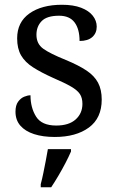

<svg xmlns="http://www.w3.org/2000/svg" viewBox="-20 -565 491 806"><path d="M210 10Q160 10 123 -2Q86 -14 65.5 -37.5Q45 -61 45 -96Q45 -123 56 -138Q67 -153 81.5 -159Q96 -165 108 -165Q108 -113 131.5 -75.5Q155 -38 216 -38Q269 -38 297.5 -63.5Q326 -89 326 -129Q326 -154 315.5 -170Q305 -186 278.5 -201.5Q252 -217 203 -238Q152 -261 118.5 -282.5Q85 -304 68.5 -332.5Q52 -361 52 -404Q52 -472 103.5 -508.5Q155 -545 240 -545Q288 -545 320.5 -532.5Q353 -520 369.5 -499Q386 -478 386 -453Q386 -426 367.5 -409.5Q349 -393 314 -393Q314 -443 293 -471Q272 -499 228 -499Q177 -499 155 -476.5Q133 -454 133 -419Q133 -381 161.5 -360.5Q190 -340 257 -313Q310 -291 343 -269Q376 -247 391.5 -218Q407 -189 407 -147Q407 -69 353 -29.5Q299 10 210 10ZM151 208Q157 186 162 161Q167 136 172 110.5Q177 85 181 61H278V71Q269 92 255 119Q241 146 225 173Q209 200 195 221H151Z"/></svg>

Font: Noto Serif Myanmar
Style: Regular
Weight: 400
Designer: Ben Mitchell and the Monotype Design Team
Foundry: Monotype Imaging Inc.
Version: Version 2.106